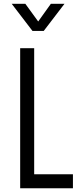

<svg xmlns="http://www.w3.org/2000/svg" viewBox="-20 -1008 431 1028"><path d="M163 -750V-75H370.5V0H88V-750ZM154 -842.2 42.8 -987.5H115.8L184.5 -893L252.2 -987.5H325.2L214 -842.2Z"/></svg>

Font: Mohave Light
Style: Regular
Weight: 300
Designer: Gumpita Rahayu
Foundry: Tokotype
Version: Version 2.003